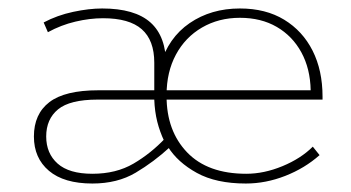

<svg xmlns="http://www.w3.org/2000/svg" viewBox="-20 -423 828 453"><path d="M198 10Q131 10 95.5 -20Q60 -50 60 -101Q60 -154 96.5 -182Q133 -210 212 -210H361L344 -199V-275Q344 -328 314.5 -354Q285 -380 223 -380Q192 -380 158 -372Q124 -364 93 -347L83 -370Q115 -387 152.5 -395Q190 -403 221 -403Q298 -403 335 -370Q372 -337 372 -269H358Q377 -334 427.5 -368.5Q478 -403 546 -403Q607 -403 650.5 -376.5Q694 -350 717.5 -303.5Q741 -257 741 -195V-188H368V-210H713Q712 -261 691 -299.5Q670 -338 633 -359.5Q596 -381 546 -381Q496 -381 456.5 -358Q417 -335 395 -294Q373 -253 373 -199V-196Q373 -114 421.5 -63.5Q470 -13 561 -13Q603 -13 646.5 -31Q690 -49 718 -77L734 -57Q699 -26 653 -8Q607 10 560 10Q490 10 444.5 -15Q399 -40 376 -77L381 -76Q343 -41 300 -15.5Q257 10 198 10ZM198 -13Q254 -13 295 -37Q336 -61 370 -97L368 -89Q357 -112 351 -136Q345 -160 344 -188H210Q145 -188 117 -165Q89 -142 89 -101Q89 -61 116 -37Q143 -13 198 -13Z"/></svg>

Font: Rokkitt Thin
Style: Regular
Weight: 250
Version: Version 3.103